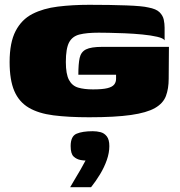

<svg xmlns="http://www.w3.org/2000/svg" viewBox="-20 -485 747 799"><path d="M351 3Q265 3 202.5 -5Q140 -13 99.5 -37Q59 -61 39.5 -106.5Q20 -152 20 -227Q20 -308 45 -356Q70 -404 115 -427Q160 -450 220.5 -457.5Q281 -465 351 -465Q440 -465 506.5 -462.5Q573 -460 597 -454Q630 -448 644 -434Q658 -420 661.5 -403Q665 -386 665 -370V-317Q660 -326 634 -332Q608 -338 572 -341.5Q536 -345 499 -346.5Q462 -348 432.5 -348.5Q403 -349 391 -349Q341 -349 311 -341.5Q281 -334 267.5 -308.5Q254 -283 254 -227Q254 -177 267 -152.5Q280 -128 305 -120.5Q330 -113 367 -113Q406 -113 426.5 -118Q447 -123 455 -133Q463 -143 463 -157Q463 -162 463 -166Q463 -170 463 -174H306Q306 -219 311.5 -244Q317 -269 338 -279.5Q359 -290 406 -290H683L682 -158Q682 -116 670.5 -85.5Q659 -55 625 -35.5Q591 -16 525 -6.5Q459 3 351 3ZM272 294Q286 270 295.5 254Q305 238 314.5 222Q324 206 336 183Q332 183 326.5 182.5Q321 182 316 181Q299 178 286.5 166.5Q274 155 274 123Q274 82 298.5 71.5Q323 61 366 61Q383 61 398.5 65Q414 69 424.5 82.5Q435 96 435 123Q435 151 424.5 181Q414 211 396.5 240Q379 269 359 294Z"/></svg>

Font: Genos Thin Black
Style: Regular
Weight: 900
Version: Version 1.010